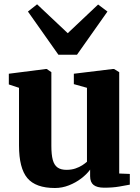

<svg xmlns="http://www.w3.org/2000/svg" viewBox="-20 -884 666 914"><path d="M476 9.5Q442 9.5 425.5 -3.5Q409 -16.5 409 -45.5V-76.5Q393 -54.5 366.8 -34.5Q340.5 -14.5 308.2 -1.8Q276 11 241.5 11Q150 11 110.2 -36.2Q70.5 -83.5 70.5 -191.5V-466L22 -482V-533L198 -555.5H202.5L224.5 -540.5V-190Q224.5 -148 231.2 -123Q238 -98 253.8 -86.8Q269.5 -75.5 296.5 -75.5Q320.5 -75.5 339.2 -82Q358 -88.5 371.5 -97.2Q385 -106 394 -114V-466L331.5 -483.5V-533L516.5 -555.5H523L547.5 -540.5V-58L598 -56V-5Q579.5 -1.5 548.2 4Q517 9.5 476 9.5ZM258 -623.5 113 -829 156.5 -863.5 302.5 -726 447 -862.5 491.5 -829 346.5 -623.5Z"/></svg>

Font: Merriweather 48pt ExtraBold
Style: Regular
Weight: 800
Version: Version 2.100